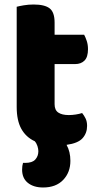

<svg xmlns="http://www.w3.org/2000/svg" viewBox="-20 -629 437 851"><path d="M366 -71Q366 -39 346 -16.5Q326 6 275 13Q292 43 292 84Q292 135 260 168.5Q228 202 171 202Q129 202 103.5 181.5Q78 161 78 123Q78 106 82 93H92Q123 93 136.5 78Q150 63 150 41Q150 31 146 18.5Q142 6 134 -3Q95 -21 74.5 -58Q54 -95 54 -155V-599Q65 -602 85.5 -605.5Q106 -609 129 -609Q178 -609 200 -592Q222 -575 222 -529V-475H353Q359 -464 364.5 -447.5Q370 -431 370 -411Q370 -376 354.5 -360.5Q339 -345 313 -345H222V-167Q222 -141 238.5 -130Q255 -119 285 -119Q300 -119 316 -121.5Q332 -124 344 -128Q353 -117 359.5 -103.5Q366 -90 366 -71Z"/></svg>

Font: Baloo 2 ExtraBold
Style: Regular
Weight: 800
Designer: Sarang Kulkarni and Ek Type
Foundry: Ek Type
Version: Version 1.640;hotconv 1.0.111;makeotfexe 2.5.65597; ttfautoh